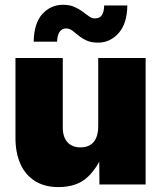

<svg xmlns="http://www.w3.org/2000/svg" viewBox="-20 -762 665 793"><path d="M221.2 10.7Q164.1 10.7 124.3 -14.4Q84.5 -39.6 64.2 -85.2Q43.9 -130.9 43.9 -192.4V-522.5H239.3V-235.4Q239.3 -196.3 258.5 -174.8Q277.8 -153.3 312.5 -153.3Q335.9 -153.3 352.3 -163.1Q368.7 -172.9 377.2 -192.6Q385.7 -212.4 385.7 -241.7V-522.5H581.5V0H390.6L389.6 -141.6H410.6Q387.7 -75.2 343.5 -32.2Q299.3 10.7 221.2 10.7ZM384.8 -585.9Q356.9 -585.9 337.6 -594.7Q318.4 -603.5 304.4 -615.2Q290.5 -627 278.6 -635.7Q266.6 -644.5 252.9 -644.5Q235.8 -644.5 226.3 -630.6Q216.8 -616.7 215.8 -589.8H119.1Q120.6 -667 155.3 -704.6Q189.9 -742.2 240.2 -742.2Q267.6 -742.2 287.1 -733.6Q306.6 -725.1 321 -714.1Q335.4 -703.1 347.4 -694.6Q359.4 -686 372.1 -686Q392.6 -686 401.1 -700Q409.7 -713.9 410.2 -739.3H505.9Q504.9 -664.1 469.7 -625Q434.6 -585.9 384.8 -585.9Z"/></svg>

Font: Inter 28pt Black
Style: Regular
Weight: 900
Designer: Rasmus Andersson
Foundry: rsms
Version: Version 4.001;git-66647c0bb